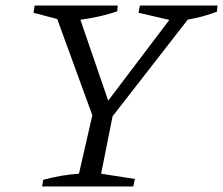

<svg xmlns="http://www.w3.org/2000/svg" viewBox="-20 -673 805 693"><path d="M326 -222 179 -625 182 -643H256L378 -288H354L623 -643H679L677 -627L362 -222ZM132 0 136 -24Q170 -33 201.5 -38.5Q233 -44 265 -46L319 -282H392L345 -46L467 -27L461 0ZM218 -596 101 -627 105 -653H405L403 -632Q358 -617 312 -608.5Q266 -600 218 -596ZM613 -596 480 -627 485 -653H765L763 -631Q727 -617 689 -608.5Q651 -600 613 -596Z"/></svg>

Font: Piazzolla Thin Light
Style: Italic
Weight: 300
Italic angle: -11.3°
Version: Version 2.005